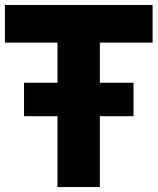

<svg xmlns="http://www.w3.org/2000/svg" viewBox="-21 -734 636 775"><path d="M-1 -714H595V-562H382V-400H518V-265H382V21H211V-265H76V-400H211V-562H-1Z"/></svg>

Font: Repo ExtraBold
Style: Bold
Weight: 700
Designer: Stefan Peev
Foundry: Context Ltd
Version: Version 1.502